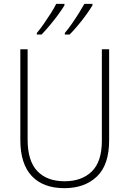

<svg xmlns="http://www.w3.org/2000/svg" viewBox="-20 -971 674 1001"><path d="M549 -240Q549 -111 485 -50.5Q421 10 316 10Q205 10 145.5 -53.5Q86 -117 86 -241V-714H124V-243Q124 -132 174.5 -79Q225 -26 317 -26Q406 -26 458.5 -77Q511 -128 511 -237V-714H549ZM462 -943Q450 -923 430 -895Q410 -867 386.5 -839Q363 -811 343 -791H318V-799Q335 -819 354.5 -847Q374 -875 391.5 -903Q409 -931 420 -951H462ZM316 -943Q304 -923 284 -895.5Q264 -868 240.5 -840Q217 -812 197 -791H172V-799Q189 -819 208.5 -847Q228 -875 245.5 -902.5Q263 -930 273 -951H316Z"/></svg>

Font: Noto Sans Tamil SemiCondensed ExtraLight
Style: Regular
Weight: 200
Width: 4
Designer: Jelle Bosma - Monotype Design Team
Foundry: Monotype Imaging Inc.
Version: Version 2.004; ttfautohint (v1.8.4.7-5d5b)